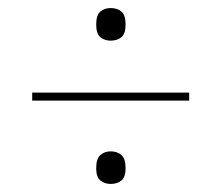

<svg xmlns="http://www.w3.org/2000/svg" viewBox="-20 -597 550 477"><path d="M255 -496Q240 -496 229.5 -504.5Q219 -513 219 -536Q219 -560 229.5 -568.5Q240 -577 255 -577Q271 -577 281.5 -568.5Q292 -560 292 -536Q292 -513 281.5 -504.5Q271 -496 255 -496ZM60 -347V-367H450V-347ZM255 -140Q240 -140 229.5 -148.5Q219 -157 219 -179Q219 -203 229.5 -212Q240 -221 255 -221Q271 -221 281.5 -212Q292 -203 292 -179Q292 -157 281.5 -148.5Q271 -140 255 -140Z"/></svg>

Font: Noto Serif Display SemiCondensed Medium
Style: Regular
Weight: 500
Width: 4
Designer: Monotype Design Team
Foundry: Monotype Imaging Inc.
Version: Version 2.009